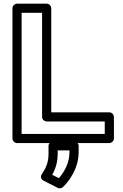

<svg xmlns="http://www.w3.org/2000/svg" viewBox="-20 -756 672 1048"><path d="M234.7 -93H551.8V-25H98V-686H209.7V-118C209.7 -102.9 224 -93 234.7 -93ZM259.7 -143V-711C259.7 -721.7 249.8 -736 234.7 -736H73C62.3 -736 48 -726.1 48 -711V0C48 10.7 57.9 25 73 25H576.8C587.5 25 601.8 15.1 601.8 0V-118C601.8 -128.7 591.9 -143 576.8 -143ZM301.3 216.5 264.9 198C283 165.9 294.9 130.3 294.9 82V65H359.3V75C359.3 132.2 331.3 182.7 301.3 216.5ZM208.5 194C196.1 212.3 208.8 225.7 217.9 230.3L294.9 269.3C303.8 273.8 315.3 272.5 323 265.5C335.6 254.1 347 240.8 357.5 225.8C383.7 188.2 409.3 137.4 409.3 75V40C409.3 29.3 399.4 15 384.3 15H269.9C259.2 15 244.9 24.9 244.9 40V82C244.9 132.2 230.4 161.6 208.5 194Z"/></svg>

Font: Asimov
Style: WidOu
Weight: 500
Designer: Google
Version: Version 2.000980; 2014